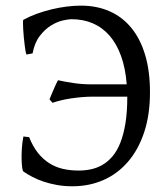

<svg xmlns="http://www.w3.org/2000/svg" viewBox="-20 -650 599 685"><path d="M515.1 -321.3Q515.1 -240.7 494.4 -178.2Q473.6 -115.7 436.5 -72.8Q399.4 -29.8 348.9 -7.6Q298.3 14.6 238.3 14.6Q209 14.6 183.3 10Q157.7 5.4 135.7 -2Q113.8 -9.3 95.7 -18.8Q77.6 -28.3 63.5 -38.1Q61 -39.6 59.3 -51Q57.6 -62.5 57.1 -79.8Q56.6 -97.2 57.9 -118.9Q59.1 -140.6 63.5 -163.1L84 -160.6Q97.2 -127.4 115.2 -104.7Q133.3 -82 155.5 -67.9Q177.7 -53.7 204.1 -47.6Q230.5 -41.5 260.3 -41.5Q283.2 -41.5 304.9 -46.1Q326.7 -50.8 345.9 -62Q365.2 -73.2 381.6 -92.5Q397.9 -111.8 409.4 -140.9Q420.9 -169.9 427.5 -210Q434.1 -250 434.1 -303.2V-305.2H313Q293 -305.2 272.5 -303.5Q252 -301.8 232.7 -298.8Q213.4 -295.9 196.5 -291.7Q179.7 -287.6 167.5 -283.2L156.7 -295.4Q157.7 -298.8 161.9 -308.6Q166 -318.4 170.7 -329.3Q175.3 -340.3 179.9 -350.1Q184.6 -359.9 187 -363.8Q213.4 -357.9 243.7 -353.5Q273.9 -349.1 304.2 -349.1H432.1Q427.7 -406.2 412.1 -449.7Q396.5 -493.2 371.1 -522.5Q345.7 -551.8 311.3 -566.7Q276.9 -581.5 234.9 -581.5Q224.1 -581.5 203.9 -576.9Q183.6 -572.3 162.1 -559.1Q140.6 -545.9 122.1 -522Q103.5 -498 96.2 -459.5L75.2 -455.6Q73.2 -456.1 71.5 -465.3Q69.8 -474.6 68.1 -488.3Q66.4 -502 64.9 -517.6Q63.5 -533.2 62.7 -546.6Q62 -560.1 62 -569.3Q62 -578.6 63 -579.1Q85 -591.3 110.6 -600.6Q136.2 -609.9 163.3 -616.5Q190.4 -623 217.3 -626.5Q244.1 -629.9 269 -629.9Q325.7 -629.9 371.3 -609.6Q417 -589.4 449 -550Q481 -510.7 498 -453.4Q515.1 -396 515.1 -321.3Z"/></svg>

Font: Gentium Plus
Style: Regular
Weight: 400
Designer: J. Victor Gaultney, Annie Olsen, Iska Routamaa
Foundry: SIL International
Version: Version 1.510